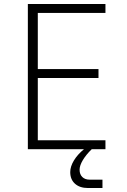

<svg xmlns="http://www.w3.org/2000/svg" viewBox="-20 -750 640 965"><path d="M510 -685H170V-403H475V-358H170V-45H510V0H441Q413 27 396.5 54.5Q380 82 380 103Q380 126 393.5 139.5Q407 153 431 153H495V195H422Q381 195 357 173.5Q333 152 333 115Q333 87 351.5 56.5Q370 26 402 0H120V-730H510Z"/></svg>

Font: JetBrains Mono Extra Light
Style: Regular
Weight: 200
Monospace: yes
Designer: Philipp Nurullin, Konstantin Bulenkov
Foundry: JetBrains
Version: 2.002